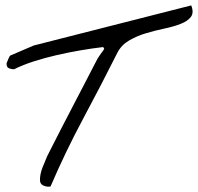

<svg xmlns="http://www.w3.org/2000/svg" viewBox="-20 -704 747 725"><path d="M130.9 -24.4Q130.9 -46.9 140.6 -71.8Q150.4 -96.7 158.2 -114.3Q165 -127.9 179.7 -156.7Q194.3 -185.5 212.9 -221.7Q231.4 -257.8 252.4 -297.9Q273.4 -337.9 292 -374Q310.5 -410.2 325.7 -439Q340.8 -467.8 347.7 -481.4Q348.6 -482.4 352.1 -488.3Q355.5 -494.1 359.9 -500Q364.3 -505.9 368.2 -511.2Q372.1 -516.6 373 -518.6Q374 -520.5 372.1 -522.5Q370.1 -524.4 370.1 -526.4Q328.1 -521.5 282.7 -513.7Q237.3 -505.9 192.9 -495.6Q148.4 -485.4 107.4 -472.2Q66.4 -459 33.2 -442.4Q22.5 -442.4 13.7 -446.3Q4.9 -450.2 4.9 -461.9V-464.8Q4.9 -465.8 5.9 -467.8Q7.8 -472.7 12.2 -482.9Q16.6 -493.2 18.6 -494.1L107.4 -532.2L702.1 -683.6Q712.9 -656.2 700.7 -640.1Q688.5 -624 662.1 -613.8Q635.7 -603.5 601.1 -596.2Q566.4 -588.9 531.7 -578.6Q497.1 -568.4 467.8 -551.3Q438.5 -534.2 423.8 -505.9Q360.4 -379.9 293.5 -254.9Q226.6 -129.9 170.9 0Q169.9 0 167.5 0.5Q165 1 164.1 1Q151.4 1 141.1 -4.9Q130.9 -10.7 130.9 -24.4Z"/></svg>

Font: La Belle Aurore
Style: Regular
Weight: 400
Version: Version 1.001 2001